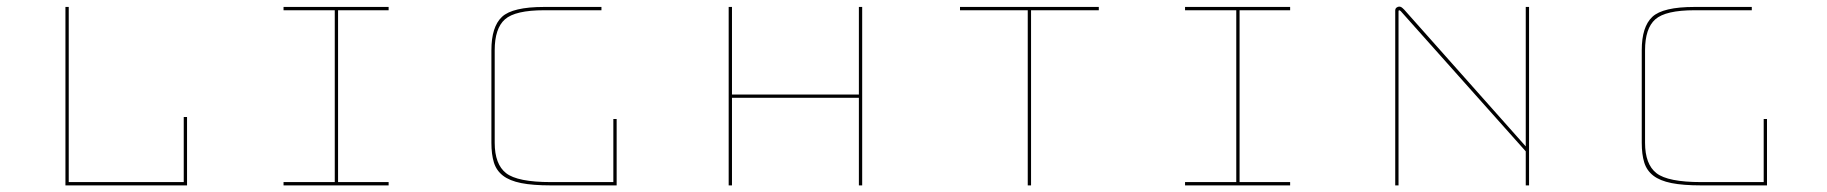

<svg xmlns="http://www.w3.org/2000/svg" viewBox="-20 -651 5529 581"><path d="M178 -90V-630H188V-100H536V-297H546V-90Z M1156 -90H838V-100H993V-620H838V-630H1156V-620H1003V-100H1156Z M1647 -90Q1592 -90 1557 -97Q1522 -104 1502 -119.5Q1482 -135 1474.5 -159.5Q1467 -184 1467 -219V-499Q1467 -570 1499 -600Q1531 -630 1627 -630H1800V-620H1627Q1539 -620 1508 -592.5Q1477 -565 1477 -499V-219Q1477 -154 1511.5 -127Q1546 -100 1647 -100H1836V-291H1846V-90Z M2185 -90V-630H2195V-365H2579V-630H2589V-90H2579V-355H2195V-90Z M3090 -90V-620H2885V-630H3305V-620H3100V-90Z M3884 -90H3566V-100H3721V-620H3566V-630H3884V-620H3731V-100H3884Z M4229 -622 4597 -208V-630H4607V-90H4597V-193L4219 -617Q4218 -618 4216.5 -619Q4215 -620 4214 -620Q4213 -620 4212.5 -619Q4212 -618 4212 -617V-90H4202V-619Q4202 -625 4206 -628Q4210 -631 4214 -631Q4218 -631 4221 -629Q4224 -627 4229 -622Z M5128 -90Q5073 -90 5038 -97Q5003 -104 4983 -119.5Q4963 -135 4955.5 -159.5Q4948 -184 4948 -219V-499Q4948 -570 4980 -600Q5012 -630 5108 -630H5281V-620H5108Q5020 -620 4989 -592.5Q4958 -565 4958 -499V-219Q4958 -154 4992.5 -127Q5027 -100 5128 -100H5317V-291H5327V-90Z"/></svg>

Font: Bungee Hairline
Style: Regular
Weight: 400
Designer: David Jonathan Ross
Foundry: David Jonathan Ross
Version: Version 1.001;PS 1.0;hotconv 1.0.72;makeotf.lib2.5.5900